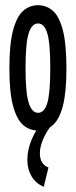

<svg xmlns="http://www.w3.org/2000/svg" viewBox="-20 -493 290 737"><path d="M126 8Q93 8 68.5 -13.5Q44 -35 30 -87Q16 -139 16 -229Q16 -323 30 -376Q44 -429 68.5 -451Q93 -473 126 -473Q159 -473 183.5 -451Q208 -429 221.5 -376Q235 -323 235 -229Q235 -139 221.5 -87Q208 -35 183.5 -13.5Q159 8 126 8ZM126 -60Q151 -60 162 -99Q173 -138 173 -230Q173 -327 161.5 -365Q150 -403 126 -403Q102 -403 90 -365Q78 -327 78 -230Q78 -138 90 -99Q102 -60 126 -60ZM166 150 148 224Q117 211 101 183.5Q85 156 85 120Q85 82 102 41.5Q119 1 151 -34L176 -10Q155 17 144 45Q133 73 133 95Q133 137 166 150Z"/></svg>

Font: Inconsolata UltraCondensed SemiBold
Style: Regular
Weight: 600
Width: 1
Monospace: yes
Designer: Raph Levien, Cyreal, Brenton Simpson
Foundry: Raph Levien, Cyreal, Google
Version: Version 3.001; ttfautohint (v1.8.2.53-6de2)